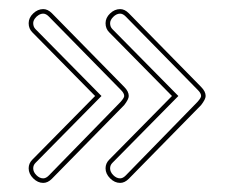

<svg xmlns="http://www.w3.org/2000/svg" viewBox="-20 -512 514 422"><path d="M263 -483 422 -321Q432 -311 432 -301Q432 -294 422 -281L263 -119Q254 -110 244 -110Q232 -110 222 -120Q212 -130 212 -142Q212 -153 220 -161L358 -301L220 -441Q212 -449 212 -461Q212 -473 222 -482.5Q232 -492 244 -492Q254 -492 263 -483ZM94 -483 253 -321Q263 -311 263 -301Q263 -294 253 -281L94 -119Q85 -110 75 -110Q63 -110 53 -120Q43 -130 43 -142Q43 -153 51 -161L189 -301L51 -441Q43 -449 43 -461Q43 -473 53 -482.5Q63 -492 75 -492Q85 -492 94 -483ZM256 -476Q250 -482 244 -482Q236 -482 229 -475Q222 -468 222 -461Q222 -453 227 -448L372 -301L227 -154Q222 -149 222 -142Q222 -134 229 -127Q236 -120 244 -120Q250 -120 256 -126L414 -288Q422 -297 422 -301Q422 -307 415 -314ZM87 -476Q81 -482 75 -482Q70 -482 65 -479Q60 -476 56.5 -471Q53 -466 53 -461Q53 -453 58 -448L203 -301L58 -154Q53 -149 53 -142Q53 -134 60 -127Q67 -120 75 -120Q81 -120 87 -126L245 -288Q253 -297 253 -301Q253 -307 246 -314Z"/></svg>

Font: Soda Fountain
Style: OutlineOblique
Weight: 400
Version: Version 1.0